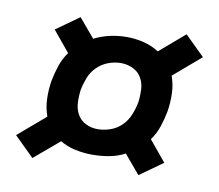

<svg xmlns="http://www.w3.org/2000/svg" viewBox="-61 -657 722 633"><g transform="rotate(10 300.0 -340.0)"><path d="M85 -95 19 -160 110 -238Q100 -265 99 -296Q98 -327 103 -357Q108 -383 116.5 -408.5Q125 -434 141 -456L84 -525L161 -580L214 -517Q240 -530 267.5 -536Q295 -542 323 -542Q352 -542 380 -535Q408 -528 431 -513L515 -585L581 -520L490 -442Q500 -415 501 -384Q502 -353 497 -323Q492 -297 483.5 -271.5Q475 -246 459 -224L516 -155L439 -100L386 -163Q361 -150 333 -145Q305 -140 278 -140Q249 -140 220.5 -146Q192 -152 169 -166ZM280 -226Q301 -226 322.5 -233.5Q344 -241 360 -257Q376 -273 384.5 -294Q393 -315 397 -336Q400 -357 399 -379Q398 -401 388 -418.5Q378 -436 359 -445Q340 -454 319 -454Q297 -454 276 -446Q255 -438 239 -422Q223 -406 215 -385.5Q207 -365 203 -344Q200 -323 201 -301.5Q202 -280 211.5 -262.5Q221 -245 239.5 -235.5Q258 -226 280 -226Z"/></g></svg>

Font: Iosevka Slab Extended
Style: Bold Italic
Weight: 700
Width: 7
Italic angle: -9°
Monospace: yes
Designer: Belleve Invis
Foundry: Belleve Invis
Version: Version 11.1.0; ttfautohint (v1.8.3)